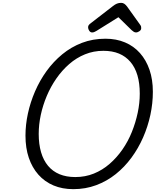

<svg xmlns="http://www.w3.org/2000/svg" viewBox="-20 -1310 1094 1349"><path d="M495 19Q418 19 356 -7Q294 -33 250 -82.5Q206 -132 182.5 -201Q159 -270 159 -357Q159 -433 176 -512Q193 -591 226 -667.5Q259 -744 307 -810.5Q355 -877 417.5 -928.5Q480 -980 556 -1009Q632 -1038 721 -1038Q797 -1038 858.5 -1012Q920 -986 963.5 -937Q1007 -888 1030.5 -819.5Q1054 -751 1054 -665Q1054 -584 1036.5 -502.5Q1019 -421 985.5 -344.5Q952 -268 903.5 -202Q855 -136 793 -86.5Q731 -37 656 -9Q581 19 495 19ZM509 -66Q579 -66 639.5 -90.5Q700 -115 750.5 -159Q801 -203 840.5 -260Q880 -317 906.5 -383Q933 -449 947.5 -517.5Q962 -586 962 -652Q962 -725 945.5 -781Q929 -837 896 -875.5Q863 -914 816 -933.5Q769 -953 706 -953Q638 -953 577.5 -928.5Q517 -904 466.5 -860Q416 -816 376 -758.5Q336 -701 308.5 -635.5Q281 -570 266.5 -502.5Q252 -435 252 -369Q252 -297 268.5 -240.5Q285 -184 317.5 -145Q350 -106 398 -86Q446 -66 509 -66ZM627 -1082Q615 -1082 607 -1094Q599 -1106 599 -1117Q599 -1127 602.5 -1132Q606 -1137 610 -1141L773 -1267Q788 -1279 801.5 -1284.5Q815 -1290 831 -1290Q844 -1290 854 -1283Q864 -1276 873 -1264L966 -1134Q971 -1127 971.5 -1121.5Q972 -1116 972 -1111Q972 -1099 959 -1090.5Q946 -1082 937 -1082Q927 -1082 920 -1086.5Q913 -1091 905 -1098L812 -1189L658 -1093Q651 -1089 643.5 -1085.5Q636 -1082 627 -1082Z"/></svg>

Font: Playwrite IN
Style: Regular
Weight: 400
Designer: Veronika Burian, José Scaglione
Foundry: TypeTogether
Version: Version 1.002